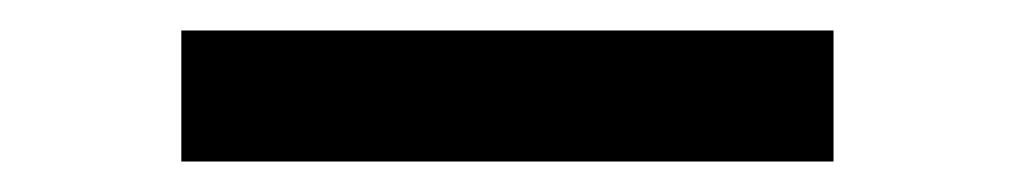

<svg xmlns="http://www.w3.org/2000/svg" viewBox="-20 64 667 126"><path d="M99 84H527V170H99Z"/></svg>

Font: TitilliumText
Style: Medium
Weight: 500
Designer: Accademia di Belle Arti di Urbino and others
Foundry: Accademia di Belle Arti di Urbino and others.
Version: Version 60.001